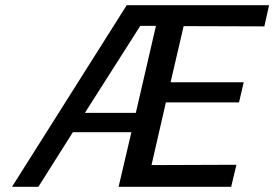

<svg xmlns="http://www.w3.org/2000/svg" viewBox="-20 -715 1050 735"><path d="M26 0 465 -695H1010L992 -614L683 -615L633 -400H913L895 -323H615L560 -83L817 -84H885L865 0H434L483 -209H259L127 0ZM305 -283H500L577 -616H517Q345 -346 305 -283Z"/></svg>

Font: Coval
Style: Italic
Weight: 400
Foundry: Context Ltd
Version: Version 001.000